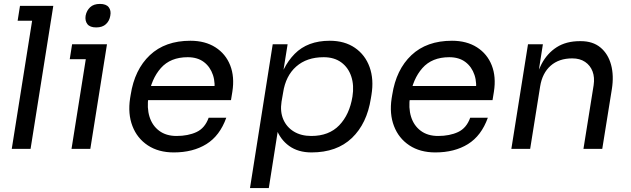

<svg xmlns="http://www.w3.org/2000/svg" viewBox="-20 -760 3222 980"><path d="M136 0H40L156 -730H252ZM240 -654H70L82 -730H252Z M441 0H345L430 -534H526ZM514 -458H336L348 -534H526ZM471 -620Q439 -620 426 -637Q413 -654 417 -680Q422 -706 440 -723Q458 -740 490 -740Q522 -740 535 -723Q548 -706 543 -680Q539 -654 521 -637Q503 -620 471 -620Z M867 18Q789 18 734.5 -18Q680 -54 656 -116.5Q632 -179 644 -258L647 -276Q667 -405 745 -478.5Q823 -552 952 -552Q1027 -552 1079.5 -518.5Q1132 -485 1155 -426.5Q1178 -368 1166 -292L1159 -249H685L696 -321H1100L1072 -282Q1081 -335 1067 -377Q1053 -419 1020.5 -443.5Q988 -468 938 -468Q850 -468 801 -412.5Q752 -357 738 -267Q729 -210 743 -164.5Q757 -119 792.5 -92.5Q828 -66 881 -66Q940 -66 983 -86Q1026 -106 1045 -159H1135Q1102 -67 1033.5 -24.5Q965 18 867 18Z M1352 200H1256L1372 -534H1448L1411 -303L1394 -305Q1418 -418 1484 -485Q1550 -552 1663 -552Q1739 -552 1791.5 -516Q1844 -480 1866.5 -417.5Q1889 -355 1876 -276L1873 -258Q1853 -129 1776 -55.5Q1699 18 1570 18Q1502 18 1456 -15Q1410 -48 1389.5 -105Q1369 -162 1377 -235L1408 -155ZM1569 -66Q1659 -66 1711.5 -120.5Q1764 -175 1779 -267Q1788 -324 1773 -369.5Q1758 -415 1722 -441.5Q1686 -468 1632 -468Q1546 -468 1492 -420.5Q1438 -373 1425 -287L1417 -241Q1409 -190 1426 -150.5Q1443 -111 1480 -88.5Q1517 -66 1569 -66Z M2202 18Q2124 18 2069.5 -18Q2015 -54 1991 -116.5Q1967 -179 1979 -258L1982 -276Q2002 -405 2080 -478.5Q2158 -552 2287 -552Q2362 -552 2414.5 -518.5Q2467 -485 2490 -426.5Q2513 -368 2501 -292L2494 -249H2020L2031 -321H2435L2407 -282Q2416 -335 2402 -377Q2388 -419 2355.5 -443.5Q2323 -468 2273 -468Q2185 -468 2136 -412.5Q2087 -357 2073 -267Q2064 -210 2078 -164.5Q2092 -119 2127.5 -92.5Q2163 -66 2216 -66Q2275 -66 2318 -86Q2361 -106 2380 -159H2470Q2437 -67 2368.5 -24.5Q2300 18 2202 18Z M2686 0H2590L2675 -534H2751L2715 -305H2703Q2715 -378 2744 -433Q2773 -488 2821.5 -519Q2870 -550 2940 -550H2944Q3006 -550 3045 -517.5Q3084 -485 3099 -429.5Q3114 -374 3103 -305L3054 0H2958L3010 -325Q3016 -365 3004.5 -395.5Q2993 -426 2966.5 -444Q2940 -462 2901 -462Q2833 -462 2790.5 -424.5Q2748 -387 2737 -319Z"/></svg>

Font: Sora Variable Italic
Style: Regular
Weight: 400
Designer: Jonathan Barnbrook, Julián Moncada
Foundry: Barnbrook Fonts
Version: Version 2.000